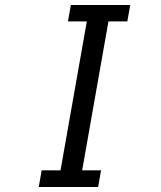

<svg xmlns="http://www.w3.org/2000/svg" viewBox="-20 -745 640 763"><path d="M145.5 -68H220.5L325 -660H250L261.5 -725H497.5L486 -660H411L306.5 -68H381.5L370 -2H134Z"/></svg>

Font: JuliaMono Light
Style: Italic
Weight: 300
Italic angle: -9°
Monospace: yes
Designer: cormullion
Foundry: corm
Version: Version 0.054; ttfautohint (v1.8.4)